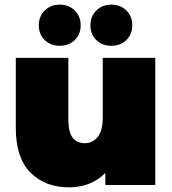

<svg xmlns="http://www.w3.org/2000/svg" viewBox="-20 -796 738 826"><path d="M648 -547V0H433V-52Q403 -21 363 -5.5Q323 10 278 10Q174 10 111 -53.5Q48 -117 48 -245V-547H274V-284Q274 -228 292 -204Q310 -180 345 -180Q378 -180 400 -206.5Q422 -233 422 -290V-547ZM147 -687Q147 -726 172.5 -751Q198 -776 237 -776Q276 -776 301.5 -751Q327 -726 327 -687Q327 -648 301.5 -623.5Q276 -599 237 -599Q198 -599 172.5 -623.5Q147 -648 147 -687ZM369 -687Q369 -726 394.5 -751Q420 -776 459 -776Q498 -776 523.5 -751Q549 -726 549 -687Q549 -648 523.5 -623.5Q498 -599 459 -599Q420 -599 394.5 -623.5Q369 -648 369 -687Z"/></svg>

Font: Montserrat Alternates Black
Style: Regular
Weight: 900
Designer: Julieta Ulanovsky
Foundry: Julieta Ulanovsky
Version: Version 7.200